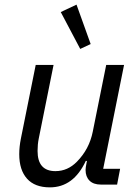

<svg xmlns="http://www.w3.org/2000/svg" viewBox="-20 -796 602 828"><path d="M326 -585 242 -744 310 -776 371 -606ZM134 -516H211L147 -198Q142 -173 142 -145Q142 -58 219 -58Q272 -58 312 -99Q365 -153 380 -228L438 -516H515L425 -68H498L485 0H415Q383 0 366 -17Q349 -34 349 -63Q349 -73 353 -92L355 -102H350Q297 12 195 12Q130 12 96.5 -25.5Q63 -63 63 -131Q63 -163 70 -198Z"/></svg>

Font: Aneliza
Style: Italic
Weight: 400
Italic angle: -11.31°
Designer: Mike Abbink, Paul van der Laan, Pieter van Rosmalen
Foundry: Bold Monday
Version: Version 3.0